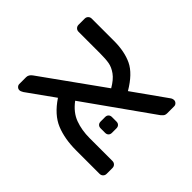

<svg xmlns="http://www.w3.org/2000/svg" viewBox="-144 -723 875 875"><g transform="rotate(-45 293.0 -285.5)"><path d="M532 -20Q532 -12 526 -6Q520 0 512 0H467Q454 0 447 -7.5Q440 -15 439 -16L211 -337Q168 -305 152.5 -263Q137 -221 137 -170V-23Q137 -13 130.5 -6.5Q124 0 114 0H77Q67 0 60.5 -6.5Q54 -13 54 -23V-174Q54 -248 76.5 -303Q99 -358 165 -402L72 -532Q65 -543 65 -551Q65 -559 71 -565Q77 -571 85 -571H129Q145 -571 157 -554L367 -261Q403 -282 419.5 -305Q436 -328 440 -350.5Q444 -373 444 -409V-548Q444 -558 450.5 -564.5Q457 -571 467 -571H506Q516 -571 522.5 -564.5Q529 -558 529 -548V-405Q529 -336 506 -288Q483 -240 412 -198L525 -39Q532 -30 532 -20ZM204 -137V-166Q204 -176 210 -182Q216 -188 226 -188H255Q265 -188 271 -182Q277 -176 277 -166V-137Q277 -127 271 -121Q265 -115 255 -115H226Q216 -115 210 -121Q204 -127 204 -137Z"/></g></svg>

Font: Contemporary
Style: Regular
Weight: 400
Designer: Victor Tran
Foundry: Victor Tran
Version: Version 1.100